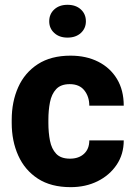

<svg xmlns="http://www.w3.org/2000/svg" viewBox="-20 -770 561 800"><path d="M271.5 -108.9Q308.1 -108.9 330.1 -129.2Q352.1 -149.4 352.1 -185.1H495.6Q495.6 -127.4 466.1 -83.5Q436.5 -39.6 386.7 -14.9Q336.9 9.8 274.4 9.8Q192.4 9.8 137.9 -25.6Q83.5 -61 56.2 -121.6Q28.8 -182.1 28.8 -257.8V-270.5Q28.8 -346.2 55.9 -406.7Q83 -467.3 137.7 -502.7Q192.4 -538.1 273.9 -538.1Q339.4 -538.1 389.2 -512.9Q439 -487.8 467.3 -441.2Q495.6 -394.5 495.6 -329.6H352.1Q352.1 -367.2 331.5 -393.3Q311 -419.4 270.5 -419.4Q233.4 -419.4 214.1 -398.7Q194.8 -377.9 188.2 -344Q181.6 -310.1 181.6 -270.5V-257.8Q181.6 -217.8 188.2 -183.8Q194.8 -149.9 214.1 -129.4Q233.4 -108.9 271.5 -108.9ZM185.1 -681.2Q185.1 -711.4 206.1 -730.7Q227.1 -750 261.2 -750Q295.9 -750 316.9 -730.7Q337.9 -711.4 337.9 -681.2Q337.9 -651.9 316.9 -632.6Q295.9 -613.3 261.2 -613.3Q227.1 -613.3 206.1 -632.6Q185.1 -651.9 185.1 -681.2Z"/></svg>

Font: Vazirmatn RD ExtraBold
Style: Regular
Weight: 800
Designer: Saber Rastikerdar
Foundry: Saber Rastikerdar
Version: Version 32.102